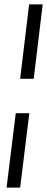

<svg xmlns="http://www.w3.org/2000/svg" viewBox="-20 -720 216 877"><path d="M134 -360H72L113 -700H175ZM72 137H10L52 -203H114Z"/></svg>

Font: Kulim Park Light
Style: Italic
Weight: 300
Italic angle: -8°
Designer: Noponies / Dale Sattler
Foundry: Noponies
Version: Version 1.000; ttfautohint (v1.8.3)